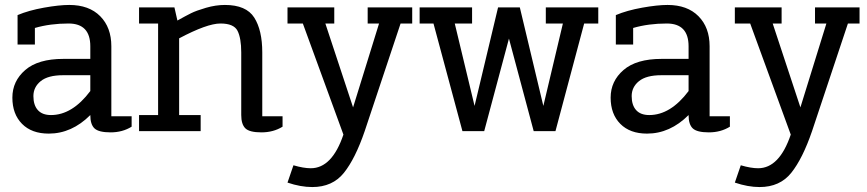

<svg xmlns="http://www.w3.org/2000/svg" viewBox="-20 -530 3504 776"><path d="M177 10Q108 10 69 -29.5Q30 -69 30 -135.5Q30 -202 82 -247Q134 -292 236 -292H345V-343Q345 -435 257 -435Q183 -435 121 -417V-350H51V-469Q96 -488 157.5 -499Q219 -510 260 -510Q340 -510 385 -464.5Q430 -419 430 -343V-60H512V-18Q475 5 427 5Q379 5 362 -11Q345 -27 345 -65Q270 10 177 10ZM186 -65Q272 -65 345 -162V-226H235Q174 -226 144.5 -202Q115 -178 115 -141.5Q115 -105 133 -85Q151 -65 186 -65Z M704 -65H791V0H542V-65H619V-435H542V-500H685L697 -447Q731 -466 752 -476.5Q773 -487 812.5 -498.5Q852 -510 889 -510Q975 -510 1007.5 -459Q1040 -408 1040 -318V-60H1122V-18Q1085 5 1036.5 5Q988 5 971.5 -11.5Q955 -28 955 -65V-318Q955 -376 940 -405.5Q925 -435 871 -435Q817 -435 704 -375Z M1142 -435V-500H1331V-435H1295L1407 -96L1512 -435H1466V-500H1646V-435H1599L1454 0Q1416 111 1370 168.5Q1324 226 1242 226Q1195 226 1142 208L1166 138Q1207 150 1236 150Q1322 150 1368 14L1204 -435Z M2398 -500V-435H2341L2225 0H2137L2037 -374L1937 0H1849L1732 -435H1676V-500H1888V-435H1818L1898 -102L1993 -500H2081L2176 -102L2255 -435H2186V-500Z M2595 10Q2526 10 2487 -29.5Q2448 -69 2448 -135.5Q2448 -202 2500 -247Q2552 -292 2654 -292H2763V-343Q2763 -435 2675 -435Q2601 -435 2539 -417V-350H2469V-469Q2514 -488 2575.5 -499Q2637 -510 2678 -510Q2758 -510 2803 -464.5Q2848 -419 2848 -343V-60H2930V-18Q2893 5 2845 5Q2797 5 2780 -11Q2763 -27 2763 -65Q2688 10 2595 10ZM2604 -65Q2690 -65 2763 -162V-226H2653Q2592 -226 2562.5 -202Q2533 -178 2533 -141.5Q2533 -105 2551 -85Q2569 -65 2604 -65Z M2950 -435V-500H3139V-435H3103L3215 -96L3320 -435H3274V-500H3454V-435H3407L3262 0Q3224 111 3178 168.5Q3132 226 3050 226Q3003 226 2950 208L2974 138Q3015 150 3044 150Q3130 150 3176 14L3012 -435Z"/></svg>

Font: Cherry Swash
Style: Regular
Weight: 400
Designer: Kasatkina Nataliya
Foundry: Nataliya Kasatkina
Version: Version 1.001